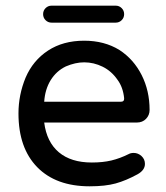

<svg xmlns="http://www.w3.org/2000/svg" viewBox="-20 -654 593 685"><path d="M45.9 -249Q45.9 -315.4 71.3 -377Q97.7 -438.5 151.4 -473.6Q205.1 -508.8 280.3 -508.8Q352.5 -508.8 406.2 -475.6Q457 -442.4 485.4 -386.2Q513.7 -330.1 513.7 -261.7Q513.7 -243.2 501 -230Q488.3 -216.8 467.8 -216.8H137.7Q146.5 -147.5 189.9 -110.8Q233.4 -74.2 307.6 -74.2Q346.7 -74.2 377.4 -81.5Q408.2 -88.9 439.5 -104.5Q446.3 -108.4 457 -108.4Q472.7 -108.4 484.9 -97.2Q497.1 -85.9 497.1 -69.3Q497.1 -46.9 470.7 -32.2Q429.7 -9.8 392.6 0.5Q355.5 10.7 299.8 10.7Q179.7 10.7 112.8 -57.6Q45.9 -126 45.9 -249ZM164.1 -633.8H392.6Q405.3 -633.8 414.1 -625Q422.9 -616.2 422.9 -603.5Q422.9 -590.8 414.1 -582Q405.3 -573.2 392.6 -573.2H164.1Q151.4 -573.2 142.6 -582Q133.8 -590.8 133.8 -603.5Q133.8 -616.2 142.6 -625Q151.4 -633.8 164.1 -633.8ZM411.1 -291Q423.8 -291 422.9 -303.7Q418.9 -342.8 399.4 -369.1Q377.9 -400.4 346.2 -416Q314.5 -431.6 280.3 -431.6Q249 -431.6 214.8 -417Q180.7 -400.4 160.6 -367.7Q140.6 -335 137.7 -291Z"/></svg>

Font: jf-openhuninn-2.0
Style: Regular
Weight: 400
Designer: [Kosugi Maru]
Designed by MOTOYA      

[Varela Round]
Joe Prince (Latin component); Avraham Cornfeld (Hebrew component)
Foundry: justfont CO.,LTD.
Version: 2.0